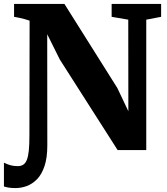

<svg xmlns="http://www.w3.org/2000/svg" viewBox="-60 -763 851 976"><path d="M20 193Q-2 193 -15.2 190.8Q-28.5 188.5 -40 185V64Q-21.5 73 -5.8 77.2Q10 81.5 31 81.5Q46.5 81.5 58 74.2Q69.5 67 76.5 49.5Q83.5 32 86.5 2Q89.5 -28 89.5 -73.5L90.5 -658Q78 -662.5 64.8 -666Q51.5 -669.5 38 -672.5Q24.5 -675.5 11.5 -677.5V-743H267.5L536.5 -315.5L592.5 -197.5L592 -663L507.5 -677.5V-743H759V-677.5L683.5 -663V0H538L244 -460.5L180 -589L180.5 -24Q180.5 40 166 82.2Q151.5 124.5 127.8 148.5Q104 172.5 75.8 182.8Q47.5 193 20 193Z"/></svg>

Font: Merriweather 28pt Black
Style: Regular
Weight: 900
Version: Version 2.100